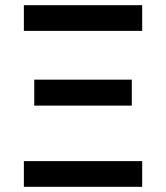

<svg xmlns="http://www.w3.org/2000/svg" viewBox="-20 -720 640 740"><path d="M72 0H528V-99H72ZM112 -313H488V-413H112ZM72 -601H528V-700H72Z"/></svg>

Font: CommitMono
Style: 600Regular
Weight: 600
Monospace: yes
Designer: Eigil Nikolajsen
Foundry: Eigil Nikolajsen
Version: Version 1.143